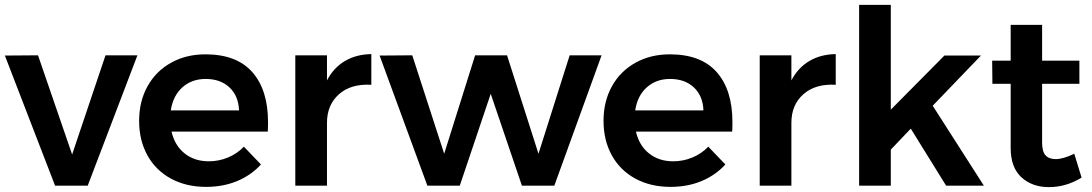

<svg xmlns="http://www.w3.org/2000/svg" viewBox="-21 -762 4480 788"><path d="M-1 -534 135 -535 275 -128 412 -535H543L339 0H205Z M1079 -261Q1079 -235 1078 -222H683Q696 -165 736.5 -132.5Q777 -100 836 -100Q877 -100 914.5 -115.5Q952 -131 980 -160L1050 -87Q1010 -43 952.5 -19Q895 5 825 5Q743 5 680.5 -29Q618 -63 584 -124.5Q550 -186 550 -266Q550 -346 584.5 -408Q619 -470 681 -504.5Q743 -539 822 -539Q950 -539 1014.5 -466Q1079 -393 1079 -261ZM960 -309Q958 -368 921 -403Q884 -438 823 -438Q766 -438 727.5 -403.5Q689 -369 680 -309Z M1503 -540V-414Q1420 -419 1370.5 -375.5Q1321 -332 1321 -258V0H1191V-535H1321V-432Q1348 -484 1394.5 -511.5Q1441 -539 1503 -540Z M1537 -534 1671 -535 1802 -131 1929 -535H2060L2189 -131L2317 -535H2448L2254 0H2121L1993 -377L1866 0H1733Z M2985 -261Q2985 -235 2984 -222H2589Q2602 -165 2642.5 -132.5Q2683 -100 2742 -100Q2783 -100 2820.5 -115.5Q2858 -131 2886 -160L2956 -87Q2916 -43 2858.5 -19Q2801 5 2731 5Q2649 5 2586.5 -29Q2524 -63 2490 -124.5Q2456 -186 2456 -266Q2456 -346 2490.5 -408Q2525 -470 2587 -504.5Q2649 -539 2728 -539Q2856 -539 2920.5 -466Q2985 -393 2985 -261ZM2866 -309Q2864 -368 2827 -403Q2790 -438 2729 -438Q2672 -438 2633.5 -403.5Q2595 -369 2586 -309Z M3409 -540V-414Q3326 -419 3276.5 -375.5Q3227 -332 3227 -258V0H3097V-535H3227V-432Q3254 -484 3300.5 -511.5Q3347 -539 3409 -540Z M3862 0 3717 -234 3635 -148V0H3505V-742H3635V-312L3855 -534H4005L3807 -328L4017 0Z M4418 -33Q4354 6 4284 6Q4215 6 4171 -34.5Q4127 -75 4127 -154V-418H4052L4051 -513H4127V-660H4256V-513H4409V-418H4256V-177Q4256 -140 4270 -124.5Q4284 -109 4312 -109Q4342 -109 4388 -131Z"/></svg>

Font: Montserrat Medium
Style: Regular
Weight: 500
Designer: Julieta Ulanovsky
Foundry: Julieta Ulanovsky
Version: Version 6.001